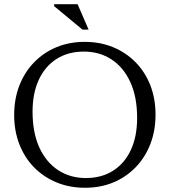

<svg xmlns="http://www.w3.org/2000/svg" viewBox="-20 -878 802 908"><path d="M380.5 -680Q453.5 -680 514.8 -654.8Q576 -629.5 621 -583.8Q666 -538 690.8 -475Q715.5 -412 715.5 -336Q715.5 -260 691 -196.8Q666.5 -133.5 621.5 -87Q576.5 -40.5 515.8 -15.2Q455 10 382 10Q309 10 247.8 -15.2Q186.5 -40.5 141.5 -86.2Q96.5 -132 71.8 -195.2Q47 -258.5 47 -334Q47 -410 71.5 -473.2Q96 -536.5 141 -583Q186 -629.5 247 -654.8Q308 -680 380.5 -680ZM385.5 -36Q460.5 -36 515 -70.8Q569.5 -105.5 599 -169.2Q628.5 -233 628.5 -320Q628.5 -420 596.2 -490Q564 -560 507.2 -597Q450.5 -634 377 -634Q302 -634 247.5 -599.2Q193 -564.5 163.5 -500.8Q134 -437 134 -350Q134 -250.5 166.2 -180.2Q198.5 -110 255.5 -73Q312.5 -36 385.5 -36ZM399 -738H370L236 -849V-858H347Z"/></svg>

Font: Newsreader Text
Style: Regular
Weight: 400
Designer: Hugues Gentile
Foundry: Production Type
Version: Version 1.001